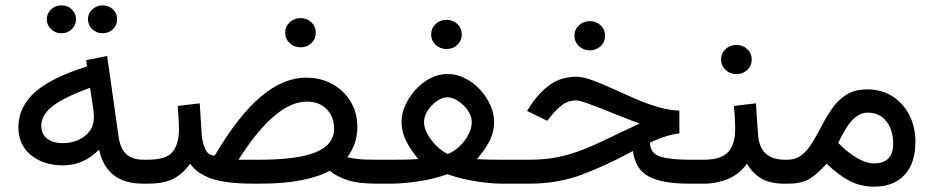

<svg xmlns="http://www.w3.org/2000/svg" viewBox="-20 -682 3468 713"><path d="M306.6 -610.4Q306.6 -631.8 322.5 -647Q338.4 -662.1 360.8 -662.1Q383.8 -662.1 399.4 -647.2Q415 -632.3 415 -610.4Q415 -588.4 399.4 -573.5Q383.8 -558.6 360.8 -558.6Q338.4 -558.6 322.5 -573.7Q306.6 -588.9 306.6 -610.4ZM153.8 -610.4Q153.8 -631.8 169.7 -647Q185.5 -662.1 208 -662.1Q231 -662.1 246.6 -647.2Q262.2 -632.3 262.2 -610.4Q262.2 -588.4 246.6 -573.5Q231 -558.6 208 -558.6Q185.5 -558.6 169.7 -573.7Q153.8 -588.9 153.8 -610.4ZM511.2 0Q439.5 0 399.7 -33.7Q359.9 -67.4 348.1 -126.5Q319.8 -98.1 286.9 -83Q253.9 -67.9 212.9 -67.9Q143.1 -67.9 95.7 -105.5Q48.3 -143.1 48.3 -209.5Q48.3 -284.7 109.9 -339.6Q171.4 -394.5 303.2 -435.1L299.8 -458.5L377.9 -474.1L420.4 -174.3Q426.3 -131.3 448.5 -110.1Q470.7 -88.9 513.2 -88.9H528.3V0ZM328.6 -245.6Q328.6 -260.7 326.7 -274.4L314.5 -356Q219.7 -321.8 176.5 -288.6Q133.3 -255.4 133.3 -215.8Q133.3 -183.6 155.3 -167Q177.2 -150.4 214.8 -150.4Q243.7 -150.4 269.8 -161.6Q295.9 -172.9 312.3 -194.3Q328.6 -215.8 328.6 -245.6Z M1039.1 -560.5Q1039.1 -583.5 1055.7 -599.1Q1072.3 -614.7 1096.2 -614.7Q1120.1 -614.7 1136.5 -599.1Q1152.8 -583.5 1152.8 -560.5Q1152.8 -537.6 1136.5 -522Q1120.1 -506.3 1096.2 -506.3Q1072.3 -506.3 1055.7 -522Q1039.1 -537.6 1039.1 -560.5ZM946.8 0H920.9Q817.4 0 763.2 -19.5Q709 -39.1 686.5 -74.2Q658.2 -35.6 622.8 -17.8Q587.4 0 528.8 0H508.8L509.3 -88.9H528.8Q597.2 -88.9 620.8 -117.9Q644.5 -147 644.5 -202.1Q644.5 -225.6 642.8 -245.6Q641.1 -265.6 640.1 -288.6L721.7 -298.3L729 -184.1Q731.4 -151.4 742.7 -127.7Q753.9 -104 777.3 -104Q864.7 -252.4 948.5 -323Q1032.2 -393.6 1116.2 -393.6Q1171.9 -393.6 1215.1 -369.4Q1258.3 -345.2 1282.7 -303.7Q1307.1 -262.2 1307.1 -210Q1306.6 -147 1269.5 -98.1Q1283.7 -94.7 1306.4 -91.8Q1329.1 -88.9 1373.5 -88.9H1388.2V0H1374Q1312 0 1271.7 -12.7Q1231.4 -25.4 1204.1 -47.9Q1164.1 -25.4 1098.6 -12.7Q1033.2 0 946.8 0ZM1120.1 -304.7Q1002.4 -304.7 865.7 -88.9H944.8Q1084 -88.9 1152.3 -116.7Q1220.7 -144.5 1220.7 -205.1Q1220.7 -248 1193.1 -276.4Q1165.5 -304.7 1120.1 -304.7Z M1581.1 -554.2Q1581.1 -577.1 1597.7 -592.8Q1614.3 -608.4 1638.2 -608.4Q1662.1 -608.4 1678.5 -592.8Q1694.8 -577.1 1694.8 -554.2Q1694.8 -531.2 1678.5 -515.6Q1662.1 -500 1638.2 -500Q1614.3 -500 1597.7 -515.6Q1581.1 -531.2 1581.1 -554.2ZM1814.9 -230Q1814.9 -191.4 1797.9 -158.4Q1780.8 -125.5 1751 -90.8Q1778.8 -89.4 1800.3 -89.1Q1821.8 -88.9 1838.4 -88.9H1885.7V0H1839.8Q1821.3 0 1788.8 -3.2Q1756.3 -6.3 1717.5 -14.2Q1678.7 -22 1641.1 -35.2Q1603.5 -21.5 1564 -13.9Q1524.4 -6.3 1490.7 -3.2Q1457 0 1437 0H1368.7V-88.9H1437Q1457.5 -88.9 1479.7 -89.1Q1502 -89.4 1533.7 -91.3Q1504.4 -125.5 1487.8 -159.2Q1471.2 -192.9 1471.2 -231Q1471.2 -261.2 1485.4 -292Q1499.5 -322.8 1523.4 -349.1Q1547.4 -375.5 1578.1 -391.4Q1608.9 -407.2 1641.6 -407.2Q1675.8 -407.2 1707 -391.4Q1738.3 -375.5 1762.5 -349.4Q1786.6 -323.2 1800.8 -292Q1814.9 -260.7 1814.9 -230ZM1641.6 -320.8Q1623 -320.8 1602.8 -306.9Q1582.5 -293 1568.6 -272Q1554.7 -251 1554.7 -229Q1554.7 -206.5 1567.9 -183.1Q1581.1 -159.7 1601.3 -140.1Q1621.6 -120.6 1642.6 -109.9Q1679.7 -125.5 1705.8 -160.4Q1731.9 -195.3 1731.9 -230Q1731.9 -250.5 1717.5 -271.5Q1703.1 -292.5 1682.1 -306.6Q1661.1 -320.8 1641.6 -320.8Z M2113.3 -549.3Q2113.3 -572.3 2129.9 -587.9Q2146.5 -603.5 2170.4 -603.5Q2194.3 -603.5 2210.7 -587.9Q2227.1 -572.3 2227.1 -549.3Q2227.1 -526.4 2210.7 -510.7Q2194.3 -495.1 2170.4 -495.1Q2146.5 -495.1 2129.9 -510.7Q2113.3 -526.4 2113.3 -549.3ZM2502.9 -271V-186.5Q2481.9 -184.6 2453.6 -176Q2425.3 -167.5 2393.6 -152.3Q2394.5 -111.8 2432.6 -100.3Q2470.7 -88.9 2540.5 -88.9H2567.4V0H2538.6Q2439 0 2389.4 -26.4Q2339.8 -52.7 2330.1 -121.1Q2233.4 -68.4 2142.8 -34.2Q2052.2 0 1947.8 0H1866.2V-88.9H1949.2Q2006.3 -88.9 2054.2 -99.1Q2102.1 -109.4 2147.7 -127.4Q2193.4 -145.5 2243.4 -170.2Q2293.5 -194.8 2355.5 -223.1Q2320.8 -235.8 2283.7 -250.7Q2246.6 -265.6 2213.1 -278.8Q2179.7 -292 2154.8 -300.5Q2129.9 -309.1 2119.6 -309.1Q2089.8 -309.1 2067.1 -291.7Q2044.4 -274.4 2025.4 -250L2012.2 -233.4L1937.5 -270L1944.8 -281.7Q1977.1 -334 2019.8 -365.5Q2062.5 -397 2120.1 -397Q2144 -397 2178 -384.8Q2211.9 -372.6 2252 -354.2Q2292 -335.9 2335 -317.1Q2377.9 -298.3 2420.9 -285.4Q2463.9 -272.5 2502.9 -271Z M2705.6 -288.6 2787.1 -298.3 2794.9 -184.1Q2800.8 -88.9 2894 -88.9H2904.3V0H2893.1Q2838.9 0 2806.4 -19.5Q2773.9 -39.1 2753.9 -74.7Q2727.5 -36.1 2684.6 -18.1Q2641.6 0 2594.7 0H2547.9V-88.9H2594.7Q2656.7 -88.9 2683.3 -116.7Q2710 -144.5 2710 -202.1Q2710 -225.6 2708.7 -246.6Q2707.5 -267.6 2705.6 -288.6ZM2657.7 -460.9Q2657.7 -483.9 2674.3 -499.5Q2690.9 -515.1 2714.8 -515.1Q2738.8 -515.1 2755.1 -499.5Q2771.5 -483.9 2771.5 -460.9Q2771.5 -438 2755.1 -422.4Q2738.8 -406.7 2714.8 -406.7Q2690.9 -406.7 2674.3 -422.4Q2657.7 -438 2657.7 -460.9Z M3225.6 11.2Q3176.8 11.2 3135.5 -10Q3094.2 -31.2 3049.8 -74.2Q3018.1 -38.6 2988.8 -19.3Q2959.5 0 2906.2 0H2884.8V-88.9H2903.8Q2936.5 -88.9 2959 -107.7Q2981.4 -126.5 2999 -156.2Q3016.6 -186 3033.9 -219.5Q3051.3 -252.9 3072.8 -282.7Q3094.2 -312.5 3124.8 -331.3Q3155.3 -350.1 3200.2 -350.1Q3254.4 -350.1 3294.7 -324Q3335 -297.9 3357.2 -253.9Q3379.4 -210 3379.4 -155.8Q3379.4 -76.2 3339.1 -32.5Q3298.8 11.2 3225.6 11.2ZM3202.1 -263.7Q3177.7 -263.7 3157.7 -247.3Q3137.7 -231 3121.6 -205.1Q3105.5 -179.2 3092.8 -151.4Q3122.1 -120.6 3153.3 -101.1Q3193.4 -75.2 3224.6 -75.2Q3296.9 -75.2 3296.9 -147.9Q3296.9 -198.7 3271.7 -231.2Q3246.6 -263.7 3202.1 -263.7Z"/></svg>

Font: Vazirmatn RD FD
Style: Regular
Weight: 400
Designer: Saber Rastikerdar
Foundry: Saber Rastikerdar
Version: Version 33.003